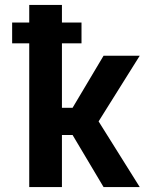

<svg xmlns="http://www.w3.org/2000/svg" viewBox="-20 -755 640 775"><path d="M98 0V-580H29V-664H98V-735H230V-664H309V-580H230V-320H273L398 -530H544L378 -265L544 0H398L273 -210H230V0Z"/></svg>

Font: Iosevka Curly XBdEx
Style: Regular
Weight: 800
Width: 7
Monospace: yes
Designer: Belleve Invis
Foundry: Belleve Invis
Version: Version 11.1.0; ttfautohint (v1.8.3)